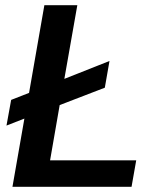

<svg xmlns="http://www.w3.org/2000/svg" viewBox="-20 -720 599 740"><path d="M505 -102 487 0H28L74 -263L5 -236L23 -335L92 -362L151 -700H278L228 -416L402 -485L384 -382L210 -315L173 -102Z"/></svg>

Font: Sarabun SemiBold
Style: Italic
Weight: 600
Italic angle: -10°
Designer: Suppakit Chalermlarp | Katatrad Co.,Ltd.
Foundry: Cadson Demak Co.,Ltd.
Version: Version 1.000; ttfautohint (v1.6)